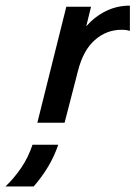

<svg xmlns="http://www.w3.org/2000/svg" viewBox="-130 -441 487 690"><path d="M4.2 0 108.3 -416.7H197.2L179.9 -346.5Q210.4 -381.2 250.3 -401Q290.3 -420.8 336.8 -420.8V-329.9Q324.3 -334 306.9 -334Q252.8 -334 210.8 -297.2Q168.8 -260.4 150 -185.4L102.1 0ZM-110.4 229.2Q-79.2 199.3 -53.8 162.2Q-28.5 125 -13.2 79.2H79.2Q65.3 120.8 42.7 158.3Q20.1 195.8 -9 229.2Z"/></svg>

Font: Afacad Medium
Style: Italic
Weight: 500
Italic angle: -14°
Designer: Kristian Moeller
Foundry: Dicotype
Version: Version 1.000; ttfautohint (v1.8.4.7-5d5b)